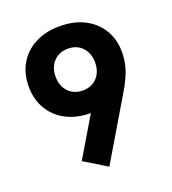

<svg xmlns="http://www.w3.org/2000/svg" viewBox="-116 -682 703 787"><g transform="rotate(-20 235.5 -288.5)"><path d="M227.3 16.8 128.8 -43.2 271.8 -283.6 317.2 -241.6Q302 -228.9 278.6 -222.3Q255.2 -215.6 231.6 -215.6Q170.9 -215.6 125.2 -239.3Q79.4 -263.1 54.2 -305.8Q28.9 -348.4 28.9 -404.3Q28.9 -461.2 54.2 -503.8Q79.4 -546.5 125.2 -570.2Q171 -594 232.3 -594Q294.6 -594 340.5 -570.2Q386.3 -546.4 411.5 -504.4Q436.8 -462.4 436.8 -407.7Q436.8 -369 425.8 -334.2Q414.8 -299.5 387.8 -253.4ZM232.5 -313.7Q271.6 -313.7 295.1 -339.1Q318.6 -364.5 318.6 -404.4Q318.6 -445.3 295.1 -470.6Q271.6 -495.9 232.4 -495.9Q194 -495.9 170.1 -470.6Q146.3 -445.3 146.3 -404.4Q146.3 -364.5 170.2 -339.1Q194.2 -313.7 232.5 -313.7Z"/></g></svg>

Font: Rokkitt SemiBold
Style: Regular
Weight: 600
Designer: Vernon Adams
Foundry: Vernon Adams
Version: Version 3.103